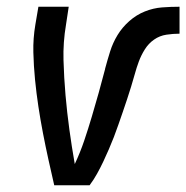

<svg xmlns="http://www.w3.org/2000/svg" viewBox="-20 -550 553 570"><path d="M141 0Q132 -39 123.5 -77.5Q115 -116 107.5 -155Q100 -194 94 -233.5Q88 -273 84 -313.5Q80 -354 79 -395Q78 -436 85 -477L94 -530H184L176 -477Q167 -424 168.5 -371.5Q170 -319 174.5 -267.5Q179 -216 186 -165Q193 -114 202 -63Q218 -97 230 -132.5Q242 -168 252.5 -203.5Q263 -239 273 -274.5Q283 -310 292 -345V-346Q299 -372 307 -397.5Q315 -423 329 -446Q343 -469 364 -487.5Q385 -506 410 -516Q435 -526 461 -528Q487 -530 513 -530V-450Q494 -450 474 -447Q454 -444 437.5 -432.5Q421 -421 410 -403.5Q399 -386 392 -367Q385 -348 380 -329.5Q375 -311 369 -292Q363 -273 357 -254.5Q351 -236 344.5 -217.5Q338 -199 331.5 -180Q325 -161 318 -143Q311 -125 303 -106.5Q295 -88 286.5 -70Q278 -52 268 -34Q258 -16 246 0Z"/></svg>

Font: Iosevka Curly Medium Oblique
Style: Regular
Weight: 500
Italic angle: -9°
Monospace: yes
Designer: Belleve Invis
Foundry: Belleve Invis
Version: Version 11.1.0; ttfautohint (v1.8.3)